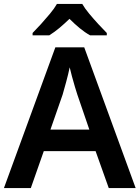

<svg xmlns="http://www.w3.org/2000/svg" viewBox="-20 -958 712 978"><path d="M534 0 467 -188H203L137 0H0L262 -717H409L671 0ZM374 -476Q370 -488 362 -514.5Q354 -541 346.5 -569Q339 -597 335 -615Q328 -581 317 -540.5Q306 -500 299 -476L237 -298H435ZM399 -938Q412 -915 435 -887.5Q458 -860 482 -834Q506 -808 524 -790V-778H439Q412 -793 386 -814.5Q360 -836 334 -862Q307 -836 282.5 -815.5Q258 -795 231 -778H146V-790Q165 -809 188.5 -835Q212 -861 234.5 -888Q257 -915 270 -938Z"/></svg>

Font: Noto Sans Cherokee SemiBold
Style: Regular
Weight: 600
Designer: Monotype Design Team
Foundry: Monotype Imaging Inc.
Version: Version 2.001; ttfautohint (v1.8.4.7-5d5b)